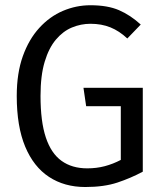

<svg xmlns="http://www.w3.org/2000/svg" viewBox="-20 -720 640 751"><path d="M313.5 11.5Q232 11.5 171.8 -28Q111.5 -67.5 78.5 -146.5Q45.5 -225.5 45.5 -344.5Q45.5 -433.5 69.2 -500Q93 -566.5 133.8 -611Q174.5 -655.5 226.2 -677.5Q278 -699.5 333.5 -699.5Q401 -699.5 445.5 -680.2Q490 -661 530.5 -624L478 -569.5Q446.5 -599 411.8 -613Q377 -627 334 -627Q296.5 -627 261.5 -612.5Q226.5 -598 198.8 -565.2Q171 -532.5 154.8 -478.5Q138.5 -424.5 138.5 -344.5Q138.5 -245 159.2 -182.5Q180 -120 220.8 -90.8Q261.5 -61.5 321.5 -61.5Q357.5 -61.5 389.8 -70Q422 -78.5 452.5 -94.5V-304.5H317L306.5 -376.5H538.5V-48.5Q492 -23.5 439.5 -6Q387 11.5 313.5 11.5Z"/></svg>

Font: Fast_Mono
Style: Regular
Weight: 400
Monospace: yes
Designer: Carrois Corporate, Edenspiekermann AG, Nikita Prokopov
Foundry: Carrois Corporate, Edenspiekermann AG, Nikita Prokopov
Version: Version 5.002